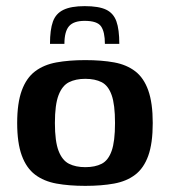

<svg xmlns="http://www.w3.org/2000/svg" viewBox="-20 -600 555 626"><path d="M256 -580Q302 -580 326 -568.5Q350 -557 359.5 -530.5Q369 -504 369 -457H322Q322 -496 309.5 -514Q297 -532 256 -532Q220 -532 205 -514.5Q190 -497 190 -457H143Q143 -503 152.5 -529.5Q162 -556 187 -568Q212 -580 256 -580ZM258 6Q205 6 164 -1.5Q123 -9 94.5 -30.5Q66 -52 51 -93Q36 -134 36 -199Q36 -264 51 -305Q66 -346 94.5 -367.5Q123 -389 164 -396.5Q205 -404 258 -404Q312 -404 352.5 -396.5Q393 -389 421 -367.5Q449 -346 463.5 -305Q478 -264 478 -199Q478 -133 463.5 -92.5Q449 -52 421 -30.5Q393 -9 352 -1.5Q311 6 258 6ZM258 -55Q290 -55 311.5 -66Q333 -77 344 -108Q355 -139 355 -199Q355 -259 344 -290Q333 -321 311.5 -332Q290 -343 258 -343Q227 -343 205 -332Q183 -321 171 -290Q159 -259 159 -199Q159 -139 171 -108Q183 -77 205 -66Q227 -55 258 -55Z"/></svg>

Font: Genos SemiBold
Style: Regular
Weight: 600
Designer: Robert E. Leuschke
Foundry: Robert E. Leuschke
Version: Version 1.010